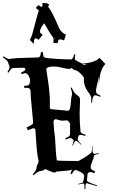

<svg xmlns="http://www.w3.org/2000/svg" viewBox="-48 -1208 823 1380"><path d="M335.9 -899.9 336.9 -918.9V-927.7L334 -934.6L335 -935.5Q334 -940.4 324 -952.1Q314 -963.9 295.4 -997.1Q276.9 -1030.3 270 -1040.5Q255.9 -1026.4 247.3 -1008.3Q238.8 -990.2 238.8 -980.5Q238.8 -970.7 258.8 -958.5L230 -921.9Q214.4 -932.6 209 -932.6Q194.8 -932.6 194.8 -892.6L167 -919.9L173.8 -935.5L171.9 -937.5L176.8 -940.9Q183.1 -955.6 202.4 -1031.2Q221.7 -1106.9 231.9 -1134.8L231 -1132.8Q231 -1133.8 209 -1150.9L228 -1170.9Q248 -1157.7 250 -1157.7L257.8 -1164.6Q255.9 -1173.3 255.9 -1184.6L277.8 -1188.5Q279.3 -1181.6 280.8 -1179.7L286.1 -1187.5L306.2 -1174.8Q297.9 -1162.1 297.9 -1161.6V-1159.7Q323.7 -1130.4 377 -1005.9Q383.3 -991.7 396.5 -978.5Q409.7 -965.3 425.8 -959.5L413.1 -917.5Q393.6 -924.8 384.3 -924.8Q375 -924.8 372.1 -919.7Q369.1 -914.6 366.2 -897.9ZM343.8 -936.5 340.8 -932.6 346.2 -923.8ZM206.5 -272.9Q206.5 -286.1 189.5 -286.1Q186.5 -286.1 151.4 -272L143.6 -292Q188.5 -314 188.5 -317.9L189.5 -336.9Q189.9 -341.8 180.4 -433.8Q170.9 -525.9 171.4 -558.1Q168 -568.4 162.1 -572.8Q156.2 -577.1 140.6 -577.1L126.5 -576.2L125.5 -590.8Q156.2 -591.8 161.6 -600.6Q168.5 -611.8 168.5 -627.9Q168.5 -644 157.5 -663.1Q146.5 -682.1 135.7 -682.1Q125 -682.1 108.4 -674.8L103.5 -687Q123 -695.3 128.7 -700.2Q134.3 -705.1 134.3 -712.9Q129.4 -721.2 121.6 -721.2L49.3 -719.2Q40 -719.2 33 -713.4Q25.9 -707.5 13.7 -686L5.4 -689.9Q20.5 -715.8 20.5 -723.1Q20.5 -730.5 18.8 -735.4Q17.1 -740.2 14.2 -746.8Q11.2 -753.4 9.8 -759.8Q5.4 -775.4 -28.3 -795.9L-23.4 -803.2Q5.4 -784.2 15.4 -784.2Q25.4 -784.2 42.5 -787.4Q59.6 -790.5 137.7 -792.5Q215.8 -794.4 221.7 -794.9L219.2 -793.9Q229 -794.9 233.4 -796.9Q243.7 -801.8 245.6 -833H261.2Q261.2 -799.3 270 -795.9Q284.7 -789.1 356.2 -784.9Q427.7 -780.8 462.4 -780.8Q476.1 -780.8 485.4 -817.9L493.7 -815.9Q489.3 -799.8 489.3 -790Q489.3 -780.3 497.8 -774.2Q506.3 -768.1 521.2 -761.7Q536.1 -755.4 542.5 -751Q632.3 -756.8 667.5 -792L709.5 -748Q667 -707 662.6 -591.8V-660.2Q660.6 -643.6 651.6 -607.4Q642.6 -571.3 642.1 -556.6Q641.6 -542 647.2 -536.4Q652.8 -530.8 675.3 -520L672.4 -512.2Q647.9 -522.9 639.6 -522.9Q631.3 -522.9 627.9 -520.5Q617.2 -513.2 613.3 -469.2L607.4 -470.2Q608.4 -481 608.4 -494.9Q608.4 -508.8 603.8 -518.8Q599.1 -528.8 589.8 -541Q554.7 -585.9 554.7 -633.8L555.7 -643.1Q555.7 -654.8 533 -677.5Q510.3 -700.2 492.7 -703.9Q475.1 -707.5 468.3 -720.2Q461.4 -712.9 447 -712.9Q432.6 -712.9 398.2 -721.4Q363.8 -730 340.3 -730Q284.7 -730 284.7 -709Q288.1 -686.5 292.2 -660.2Q296.4 -633.8 299.8 -609.6Q303.2 -585.4 304.2 -573.5Q305.2 -561.5 307.1 -542Q310.5 -507.3 310.5 -478.8Q310.5 -450.2 310.1 -436.5Q309.6 -422.9 323.2 -422.9L440.4 -412.1Q451.2 -412.1 455.6 -430.7Q460 -449.2 461.9 -478.3Q463.9 -507.3 467 -517.6Q470.2 -527.8 470.2 -537.6Q470.2 -547.4 459.5 -576.2L467.3 -579.1Q481.4 -542.5 501 -528.8Q520 -515.6 523.7 -508.1Q527.3 -500.5 527.3 -486.8L524.4 -394Q524.4 -328.1 530.3 -265.1Q530.3 -257.3 537.1 -252Q543.9 -246.6 567.4 -238.8L564.5 -231Q537.1 -238.8 531.2 -238.8Q512.7 -238.8 510.3 -207Q510.3 -197.3 536.6 -170.9L533.7 -168Q507.3 -195.8 499.5 -195.8H497.6Q488.3 -195.8 475.6 -161.1L471.7 -163.1Q481.4 -191.9 481.4 -196.8Q481.4 -201.7 478.5 -203.1L470.2 -210.9Q463.9 -215.8 456.5 -215.8Q449.2 -215.8 424.3 -205.1L420.4 -213.9Q443.4 -223.6 449.5 -229.5Q455.6 -235.4 455.6 -244.1V-320.8Q455.6 -323.7 446 -333Q436.5 -342.3 436.5 -342.8L396.5 -340.8Q388.7 -340.3 373.8 -345.7Q358.9 -351.1 353.5 -351.1Q336.4 -351.1 336.4 -329.1L341.3 -267.1Q348.1 -231 351.1 -160.2Q354 -89.4 360.4 -55.2Q379.4 -50.8 515.6 -50.8Q521.5 -54.2 534.9 -61.8Q548.3 -69.3 555.7 -73.7Q563 -78.1 573.7 -85Q591.8 -96.7 608.4 -110.8Q613.3 -119.6 614.3 -157.2H617.7L616.2 -134.8Q616.2 -102.1 631.3 -102.1Q635.7 -102.1 662.6 -106.9L663.6 -102.1Q632.3 -95.7 629.6 -92.5Q627 -89.4 626.2 -81.1Q625.5 -72.8 614.5 -46.4Q603.5 -20 603.5 -8.5Q603.5 2.9 609.6 9.3Q615.7 15.6 635.3 23.9L629.4 37.1Q615.2 28.8 602.3 28.8Q589.4 28.8 581.5 40L576.7 90.8Q576.7 95.2 599.6 105.7Q622.6 116.2 649.4 124L648.4 129.9L577.6 108.9Q570.8 108.9 569.3 112.3Q567.9 115.7 567.4 116.2L565.4 151.9L559.6 150.9Q559.1 145 559.1 137Q559.1 128.9 558.8 125.2Q558.6 121.6 557.6 117.7Q556.6 110.8 549.6 110.8Q542.5 110.8 516.6 118.2L515.6 113.8Q545.4 105.5 547.9 102.3Q550.3 99.1 550.3 96.2L557.6 58.1Q557.6 43.5 532 28.8Q506.3 14.2 493.7 14.2Q483.4 14.2 468.3 43.9L458.5 39.1Q460.9 31.2 465.3 21.5Q469.7 11.7 470.2 8.8Q467.3 16.6 417.2 20Q367.2 23.4 358.4 24.9Q352.5 32.2 342.3 32.2Q332 32.2 307.9 20.8Q283.7 9.3 276.4 6.8Q265.6 19 252 19.5Q224.6 20.5 193.4 51.8L187.5 44.9Q188.5 43 196.5 34.2Q204.6 25.4 209.7 14.4Q214.8 3.4 214.8 -2.9Q214.8 -20 225.6 -30.8L227.5 -40L229.5 -50.8Q217.3 -104.5 212.9 -178Q208.5 -251.5 206.5 -272.9ZM545.4 -749 553.2 -741.2Q565.4 -747.1 584.5 -747.1ZM133.3 -714.8 134.3 -713.9Z"/></svg>

Font: Eater
Style: Regular
Weight: 400
Version: Version 001.002